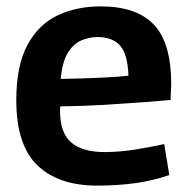

<svg xmlns="http://www.w3.org/2000/svg" viewBox="-20 -571 586 601"><path d="M284 10Q163 10 97 -53.5Q31 -117 31 -257Q31 -365 65.5 -429.5Q100 -494 159.5 -522.5Q219 -551 295 -551Q408 -551 462 -493.5Q516 -436 516 -307Q516 -299 515 -285Q514 -271 514 -258Q482 -255 429 -251Q376 -247 309.5 -243Q243 -239 169 -238Q168 -234 168 -230.5Q168 -227 168 -223Q168 -155 203 -125Q238 -95 308 -95Q352 -95 400.5 -102.5Q449 -110 494 -120L510 -23Q461 -6 405.5 2Q350 10 284 10ZM170 -324Q239 -325 299 -328Q359 -331 382 -334Q380 -400 356.5 -427.5Q333 -455 285 -455Q258 -455 233.5 -444Q209 -433 192 -405Q175 -377 170 -324Z"/></svg>

Font: Georama SemiBold
Style: Regular
Weight: 600
Designer: Jean-Baptiste Levee
Foundry: Production Type
Version: Version 1.000